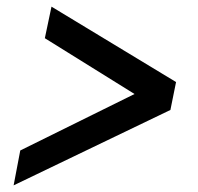

<svg xmlns="http://www.w3.org/2000/svg" viewBox="-20 -558 596 578"><path d="M21 0 41 -105 385 -275 115 -443 135 -538 510 -311 493 -227Z"/></svg>

Font: Plus Jakarta Display
Style: Italic
Weight: 400
Italic angle: -12°
Designer: Gumpita Rahayu
Foundry: Tokotype Studio
Version: Version 1.000